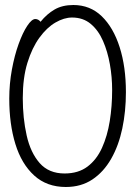

<svg xmlns="http://www.w3.org/2000/svg" viewBox="-20 -731 540 767"><path d="M142 -644Q167 -675 198 -693Q229 -711 273 -711Q340 -711 386.5 -666Q433 -621 458 -542.5Q483 -464 483 -363Q483 -286 468.5 -217.5Q454 -149 424 -96.5Q394 -44 349 -14Q304 16 243 16Q167 16 116.5 -30Q66 -76 41.5 -155.5Q17 -235 17 -337Q17 -396 27.5 -453Q38 -510 54.5 -555.5Q71 -601 89 -628Q107 -655 121 -655Q133 -655 142 -644ZM238 -38Q293 -38 329.5 -65.5Q366 -93 387.5 -140.5Q409 -188 418.5 -247.5Q428 -307 428 -371Q428 -423 419 -474Q410 -525 391.5 -567.5Q373 -610 342.5 -635.5Q312 -661 268 -661Q236 -661 201.5 -641Q167 -621 137.5 -580.5Q108 -540 89.5 -480Q71 -420 71 -339Q71 -259 86.5 -190Q102 -121 138.5 -79.5Q175 -38 238 -38Z"/></svg>

Font: Moon Stars Kai HW Light
Style: Regular
Weight: 300
Designer: GuiWonder
Version: Version 1.101